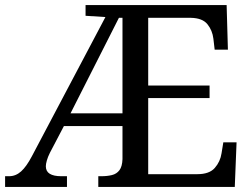

<svg xmlns="http://www.w3.org/2000/svg" viewBox="-20 -734 991 754"><path d="M0 0V-42H16Q42 -42 63 -61Q84 -80 105 -120L394 -667L316 -672V-714H870L875 -539H823L818 -582Q814 -615 794.5 -639Q775 -663 730 -664H562V-398H803V-349H562V-50H755Q802 -50 823.5 -74.5Q845 -99 850 -132L857 -175H909L902 0H366V-42H379Q401 -42 419.5 -46.5Q438 -51 449 -65.5Q460 -80 461 -109V-239H231L176 -134Q168 -118 164 -104Q160 -90 160 -81Q160 -61 175.5 -51.5Q191 -42 220 -42H243V0ZM257 -289H461V-664H447Z"/></svg>

Font: Noto Serif Tibetan
Style: Regular
Weight: 400
Designer: Monotype Design Team
Foundry: Monotype Imaging Inc.
Version: Version 2.103